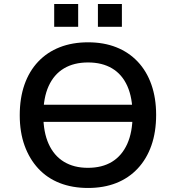

<svg xmlns="http://www.w3.org/2000/svg" viewBox="-20 -924 874 953"><path d="M155 -319V-404H698V-319ZM417 9Q339 9 276.5 -15.5Q214 -40 170 -87.5Q126 -135 102 -201.5Q78 -268 78 -352Q78 -437 101.5 -504Q125 -571 169.5 -618Q214 -665 276.5 -689.5Q339 -714 417 -714Q495 -714 557 -689.5Q619 -665 663.5 -618Q708 -571 731.5 -504Q755 -437 755 -354Q755 -269 731.5 -202Q708 -135 663.5 -87.5Q619 -40 557 -15.5Q495 9 417 9ZM416 -91Q487 -91 536 -121Q585 -151 611.5 -209.5Q638 -268 638 -353Q638 -439 612 -497Q586 -555 536.5 -584.5Q487 -614 417 -614Q347 -614 297.5 -584.5Q248 -555 221.5 -497Q195 -439 195 -353Q195 -268 221.5 -209.5Q248 -151 297.5 -121Q347 -91 416 -91ZM466 -791V-904H585V-791ZM249 -791V-904H368V-791Z"/></svg>

Font: Nunito Sans 6pt SemiBold
Style: Regular
Weight: 600
Version: Version 3.101;gftools[0.9.27]